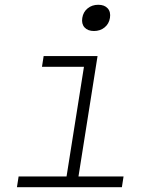

<svg xmlns="http://www.w3.org/2000/svg" viewBox="-20 -785 640 805"><path d="M51 0 58 -45H259L332 -505H156L163 -550H389L309 -45H498L491 0ZM374 -655Q348 -655 334.5 -670Q321 -685 325 -710Q329 -735 347.5 -750Q366 -765 392 -765Q418 -765 431.5 -750Q445 -735 441 -710Q437 -685 418.5 -670Q400 -655 374 -655Z"/></svg>

Font: JetBrains Mono Thin
Style: Italic
Weight: 100
Italic angle: -9°
Monospace: yes
Designer: Philipp Nurullin, Konstantin Bulenkov
Foundry: JetBrains
Version: Version 2.305; ttfautohint (v1.8.4.7-5d5b)